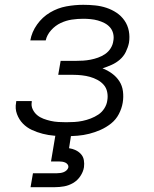

<svg xmlns="http://www.w3.org/2000/svg" viewBox="-20 -558 640 798"><path d="M255 8Q230 8 205.5 6Q181 4 157.5 -2Q134 -8 112.5 -18Q91 -28 75 -44.5Q59 -61 50.5 -84Q42 -107 47 -132Q47 -133 47 -134.5Q47 -136 48 -138H112Q112 -137 112 -136Q112 -135 112 -134Q109 -118 116 -103.5Q123 -89 134.5 -79.5Q146 -70 160.5 -64.5Q175 -59 190.5 -55.5Q206 -52 222.5 -51Q239 -50 255 -50Q272 -50 289 -51Q306 -52 323 -55.5Q340 -59 357 -65.5Q374 -72 389 -82Q404 -92 414 -108Q424 -124 426 -141Q429 -158 425.5 -175.5Q422 -193 411 -205.5Q400 -218 385 -226Q370 -234 354 -238.5Q338 -243 320 -245Q302 -247 285 -247H222L232 -305H294Q310 -305 325.5 -306Q341 -307 356.5 -310Q372 -313 387.5 -318.5Q403 -324 417 -333.5Q431 -343 440 -357.5Q449 -372 451 -388Q454 -403 450.5 -418Q447 -433 437.5 -444Q428 -455 414.5 -462Q401 -469 386.5 -473Q372 -477 356.5 -478.5Q341 -480 326 -480Q302 -480 278.5 -476.5Q255 -473 232.5 -462.5Q210 -452 192.5 -432.5Q175 -413 170 -390H106Q112 -425 134 -456Q156 -487 188 -506Q220 -525 255.5 -531.5Q291 -538 326 -538Q351 -538 375.5 -535.5Q400 -533 422.5 -525.5Q445 -518 464.5 -505Q484 -492 497.5 -472.5Q511 -453 515.5 -429Q520 -405 516 -380Q512 -361 503 -342.5Q494 -324 478.5 -310.5Q463 -297 444 -288.5Q425 -280 406 -274Q427 -266 445.5 -252.5Q464 -239 476 -220.5Q488 -202 491 -178.5Q494 -155 490 -131Q486 -107 474 -84Q462 -61 442 -45Q422 -29 398.5 -18.5Q375 -8 351 -2Q327 4 303 6Q279 8 255 8ZM107 220 117 162H217Q224 162 231 161Q238 160 244.5 157.5Q251 155 256.5 150Q262 145 264 138Q264 138 264 138Q264 138 264 138Q265 131 261 125.5Q257 120 251 117.5Q245 115 238.5 114Q232 113 225 113H192L211 0H276L267 58Q281 60 294 66Q307 72 316.5 82.5Q326 93 328.5 107.5Q331 122 329 137Q326 156 314 174Q302 192 284 202.5Q266 213 246.5 216.5Q227 220 207 220Z"/></svg>

Font: Iosevka Curly Light Extended
Style: Italic
Weight: 300
Width: 7
Italic angle: -9°
Monospace: yes
Designer: Belleve Invis
Foundry: Belleve Invis
Version: Version 11.1.0; ttfautohint (v1.8.3)